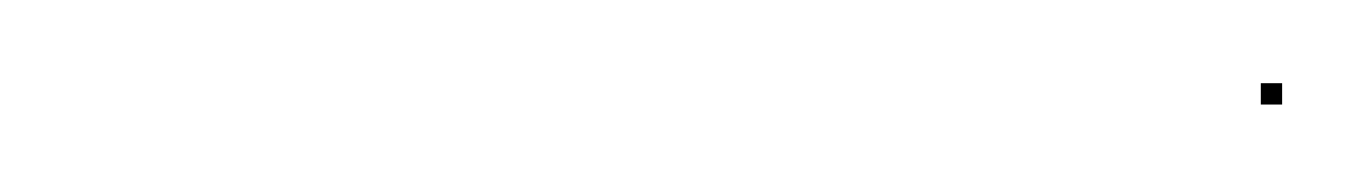

<svg xmlns="http://www.w3.org/2000/svg" viewBox="-20 -22 320 45"><path d="M275.5 2.5H280.5V-2.5H275.5Z"/></svg>

Font: FRB American Cursive Just Endings
Style: Italic
Weight: 400
Italic angle: -25°
Version: Version 2.0;Modular Font Editor K font №1